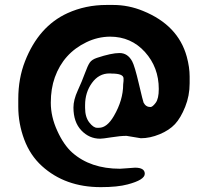

<svg xmlns="http://www.w3.org/2000/svg" viewBox="-20 -664 869 790"><path d="M488.3 -341.3Q488.3 -361.3 439.5 -361.3L433.6 -361.8H430.2Q386.7 -361.8 358.4 -322.8Q330.1 -283.7 330.1 -231.4V-220.2Q330.1 -182.6 347.2 -160.4Q364.3 -138.2 379.4 -138.2H387.2Q420.4 -138.2 448.7 -187Q486.8 -252.4 486.8 -316.9L488.3 -331.1ZM394.5 106Q248 106 152.3 19Q104 -24.9 79.6 -90.3Q55.2 -155.8 55.2 -225.1V-253.9Q55.2 -255.4 55.2 -256.8Q55.2 -341.3 83 -412.1Q139.2 -555.7 257.8 -609.9Q332 -643.6 418 -643.6H445.8Q508.8 -643.6 568.4 -619.1Q712.9 -560.5 748.5 -430.7Q760.3 -387.2 760.3 -349.1V-321.3Q760.3 -270 741.9 -224.4Q723.6 -178.7 700 -153.3Q676.3 -127.9 636.7 -111.6Q597.2 -95.2 559.6 -95.2L500.5 -105Q475.1 -105 438.7 -99.1Q402.3 -93.3 392.1 -93.3Q347.2 -93.3 314.7 -127.4Q282.2 -161.6 282.2 -221.7Q282.2 -252.9 299.8 -291.3Q317.4 -329.6 329.1 -361.8Q340.8 -394 349.4 -406.5Q357.9 -418.9 378.4 -425.8Q438.5 -445.8 471.9 -445.8Q505.4 -445.8 523.9 -411.6Q534.2 -392.6 551.3 -319.6Q568.4 -246.6 570.8 -241.7Q580.1 -223.6 599.1 -223.6Q607.4 -223.6 620.4 -240.7Q633.3 -257.8 633.3 -297.9Q633.3 -386.7 576.7 -449.7Q519.5 -513.2 432.6 -513.2Q381.8 -512.7 335.4 -490.2Q241.2 -444.8 205.6 -345.7Q189 -299.3 189 -241.5Q189 -183.6 215.8 -125.5Q242.2 -67.4 277.3 -36.1Q352.5 30.3 473.6 30.3L495.6 28.8Q527.3 25.9 535.6 25.9Q575.7 25.9 575.7 51Q575.7 76.2 505.4 94.7Q463.9 106 394.5 106Z"/></svg>

Font: Averia Sans Libre
Style: Bold
Weight: 700
Version: Version 1.002